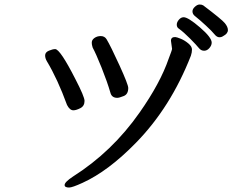

<svg xmlns="http://www.w3.org/2000/svg" viewBox="-20 -818 1040 856"><path d="M307.1 -326.2Q291 -326.2 278.8 -350.1Q236.8 -465.3 189 -544.9Q181.2 -558.1 181.2 -570.8Q181.2 -585 198 -592Q214.8 -599.1 226.1 -599.1Q248 -599.1 315.9 -465.8Q356.9 -386.7 356.9 -368.2Q356.9 -345.2 338.1 -335.7Q319.3 -326.2 307.1 -326.2ZM288.1 18.1Q268.1 18.1 268.1 6.8Q268.1 -6.3 305.2 -30.8Q480 -141.6 602.1 -315.9Q694.8 -447.8 731.9 -556.2Q747.1 -595.2 747.1 -600.1L742.2 -636.2Q742.2 -653.3 761.2 -652.8Q767.1 -652.8 785.2 -645.5Q803.2 -638.2 819.6 -624.5Q835.9 -610.8 835.9 -597.2Q835.9 -584 831.1 -569.8Q741.2 -339.8 585.9 -181.2Q462.9 -55.2 348.1 -2.9Q302.2 18.1 288.1 18.1ZM502.9 -381.8Q478 -381.8 472.2 -404.8Q458 -453.6 433.1 -515.9Q408.2 -578.1 393.1 -606Q392.1 -610.8 390.6 -615.5Q389.2 -620.1 389.2 -628.9Q389.2 -640.1 401.1 -648.7Q413.1 -657.2 429.2 -657.2Q446.3 -657.2 455.1 -643.1Q473.1 -613.3 512.5 -527.1Q551.8 -440.9 551.8 -425.8Q551.8 -397.9 531.7 -389.9Q511.7 -381.8 502.9 -381.8ZM890.1 -591.8Q876 -591.8 866.5 -604Q856.9 -616.2 827.9 -645.5Q798.8 -674.8 777.8 -689.9Q768.1 -695.8 768.1 -708Q768.1 -719.2 777.6 -730.2Q787.1 -741.2 798.8 -741.2Q818.8 -741.2 871.3 -696Q923.8 -650.9 923.8 -627.9Q923.8 -615.7 913.6 -603.8Q903.3 -591.8 890.1 -591.8ZM958 -651.9Q946.8 -651.9 936.3 -665Q925.8 -678.2 898.4 -703.6Q871.1 -729 847.2 -748Q838.4 -755.9 838.1 -766.8Q837.9 -777.8 848.9 -787.8Q859.9 -797.9 869.9 -797.9Q879.9 -797.9 886.2 -793.9Q968.3 -731.9 982.2 -715.1Q996.1 -698.2 996.1 -684.1Q996.1 -668 975.1 -657.2Q967.8 -651.9 958 -651.9Z"/></svg>

Font: LXGW WenKai Screen R
Style: Regular
Weight: 400
Designer: Fontworks Inc.
Version: Version 1.235;May 31, 2022